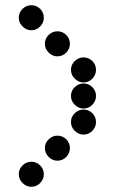

<svg xmlns="http://www.w3.org/2000/svg" viewBox="-20 -718 440 736"><path d="M52 -650Q52 -631 66.5 -616.5Q81 -602 100 -602Q120 -602 134 -616.5Q148 -631 148 -650Q148 -670 134 -684Q120 -698 100 -698Q81 -698 66.5 -684Q52 -670 52 -650ZM152 -550Q152 -531 166.5 -516.5Q181 -502 200 -502Q220 -502 234 -516.5Q248 -531 248 -550Q248 -570 234 -584Q220 -598 200 -598Q181 -598 166.5 -584Q152 -570 152 -550ZM252 -450Q252 -431 266.5 -416.5Q281 -402 300 -402Q320 -402 334 -416.5Q348 -431 348 -450Q348 -470 334 -484Q320 -498 300 -498Q281 -498 266.5 -484Q252 -470 252 -450ZM252 -350Q252 -331 266.5 -316.5Q281 -302 300 -302Q320 -302 334 -316.5Q348 -331 348 -350Q348 -370 334 -384Q320 -398 300 -398Q281 -398 266.5 -384Q252 -370 252 -350ZM252 -250Q252 -231 266.5 -216.5Q281 -202 300 -202Q320 -202 334 -216.5Q348 -231 348 -250Q348 -270 334 -284Q320 -298 300 -298Q281 -298 266.5 -284Q252 -270 252 -250ZM152 -150Q152 -131 166.5 -116.5Q181 -102 200 -102Q220 -102 234 -116.5Q248 -131 248 -150Q248 -170 234 -184Q220 -198 200 -198Q181 -198 166.5 -184Q152 -170 152 -150ZM52 -50Q52 -31 66.5 -16.5Q81 -2 100 -2Q120 -2 134 -16.5Q148 -31 148 -50Q148 -70 134 -84Q120 -98 100 -98Q81 -98 66.5 -84Q52 -70 52 -50Z"/></svg>

Font: Matrix Sans Print
Style: Regular
Weight: 400
Designer: Brad Neil
Version: Version 1.100